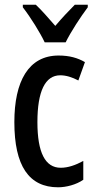

<svg xmlns="http://www.w3.org/2000/svg" viewBox="-20 -786 402 816"><path d="M170 -606H259C281 -651 323 -715 353 -755V-766H298C267 -734 248 -715 215 -676C186 -709 156 -744 132 -766H77V-755C111 -711 150 -648 170 -606ZM227 10C261 10 304 -1 334 -22V-102C301 -84 269 -73 238 -73C172 -73 139 -138 139 -267C139 -398 172 -466 236 -466C261 -466 286 -458 313 -444L341 -522C310 -540 275 -550 229 -550C101 -550 41 -440 41 -267C41 -81 103 10 227 10Z"/></svg>

Font: Noto Sans Lao ExtraCondensed Medium
Style: Regular
Weight: 500
Width: 2
Designer: Monotype Design Team
Foundry: Monotype Imaging Inc.
Version: Version 2.003